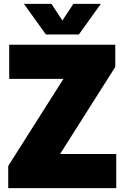

<svg xmlns="http://www.w3.org/2000/svg" viewBox="-20 -971 642 991"><path d="M290 -176H580V0H22.5V-114.5L307.5 -564H27.5V-740H575V-625.5ZM358.5 -951H500.5L387 -793H217L103.5 -951H245.5L302 -865Z"/></svg>

Font: Encode Sans Semi Condensed Black
Style: Regular
Weight: 900
Width: 4
Designer: Multiple Designers
Foundry: Impallari Type
Version: Version 2.000